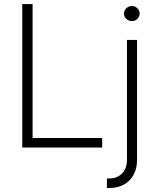

<svg xmlns="http://www.w3.org/2000/svg" viewBox="-20 -727 772 946"><path d="M89.8 -707H140.6V-46.9H483.4V0H89.8ZM655.3 -530.3V60.5Q655.3 102.5 638.4 133.8Q621.6 165 590.8 182.1Q560.1 199.2 519.5 199.2H506.8V152.3H518.6Q557.1 152.3 581.3 127.7Q605.5 103 605.5 60.5V-530.3ZM590.8 -660.2Q590.8 -675.3 602.3 -686.3Q613.8 -697.3 629.9 -697.3Q645.5 -697.3 656.7 -686.3Q668 -675.3 668 -660.2Q668 -645 656.7 -634Q645.5 -623 629.9 -623Q613.8 -623 602.3 -634Q590.8 -645 590.8 -660.2Z"/></svg>

Font: Pretendard GOV ExtraLight
Style: Regular
Weight: 200
Designer: Base glyphs from Inter by Rasmus Andersson; Hangeul glyphs from Noto Sans CJK(Source Han Sans) by Jang Soo-young and Kan
Foundry: Kil Hyung-jin
Version: Version 1.309